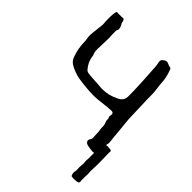

<svg xmlns="http://www.w3.org/2000/svg" viewBox="-251 -836 1169 1169"><g transform="rotate(45 333.5 -252.0)"><path d="M570.3 1Q564.9 2.9 556.6 2.9Q550.3 2.9 534.2 0Q524.4 -2 520.5 -2Q499.5 -4.9 492.7 -16.6Q489.7 -21 489.7 -25.9Q489.7 -33.7 496.6 -43Q501.5 -49.8 501.5 -58.6Q501.5 -61.5 501 -64Q500.5 -66.4 500.5 -68.8Q499.5 -113.3 496.6 -125Q494.6 -133.8 494.6 -153.8Q494.6 -165.5 489.3 -177.2Q483.9 -189 483.9 -199.2Q484.9 -201.7 484.9 -205.1Q484.9 -208 482.4 -211.4Q479 -216.8 479 -221.7Q479 -228.5 480.5 -234.4Q481.4 -237.3 481.4 -240.2Q481.4 -247.1 474.6 -253.4L471.7 -253.9Q467.8 -254.9 463.9 -254.9Q424.8 -253.4 388.7 -248Q349.6 -242.7 324.2 -242.7Q308.6 -242.7 281.2 -244.1Q228.5 -248 188.5 -254.4Q145 -262.7 108.4 -282.7Q80.6 -297.4 71.8 -323.7Q50.8 -380.4 50.8 -439.5Q50.8 -447.8 47.9 -460.9Q46.4 -467.8 45.4 -480Q45.4 -488.8 46.9 -505.4Q56.2 -582 56.2 -589.4Q53.7 -613.3 53.7 -636.7Q53.7 -694.8 62 -703.1Q65.9 -702.6 84 -702.6L91.3 -703.1Q94.7 -703.1 96.7 -702.6Q104.5 -702.6 111.3 -703.6L116.7 -704.6Q128.9 -697.3 128.9 -684.1Q130.4 -677.2 132.1 -673.8Q133.8 -670.4 139.6 -660.2Q145 -646 145 -637.7Q145 -631.8 141.1 -626Q138.7 -622.6 138.7 -614.7V-614.3Q138.7 -581.1 140.6 -557.6Q140.6 -533.2 139.4 -508.1Q138.2 -482.9 137.7 -460.9Q137.7 -438 140.9 -429.7Q144 -421.4 147 -413.1Q148.4 -407.2 148.4 -403.3Q154.8 -361.3 185.1 -326.7Q190.4 -321.3 197.3 -319.3Q209.5 -314.9 262.2 -312.5L297.4 -310.5L298.3 -310.1L299.3 -310.5L300.3 -310.1Q315.4 -308.1 330.6 -308.1Q385.7 -308.1 434.6 -333Q474.6 -349.1 474.6 -388.7Q474.1 -399.4 474.1 -437.5Q473.6 -442.9 473.6 -448.7Q473.6 -482.9 463.4 -637.7Q461.9 -653.3 458 -668.9L457.5 -674.8Q457.5 -690.9 479 -701.7Q484.9 -705.1 491.7 -705.1Q499 -705.1 510.7 -699.2Q519 -694.8 529.8 -693.8Q536.6 -692.9 539.6 -682.6L542.5 -674.3Q557.1 -635.3 559.6 -593.8Q560.5 -570.3 564.5 -546.9Q568.4 -515.6 568.4 -503.4Q568.4 -453.1 570.8 -402.8L573.2 -324.7Q573.7 -293.5 577.1 -262.2Q582 -210 583 -204.6L585.4 -176.8Q586.9 -157.2 588.4 -145.5Q592.3 -116.7 592.3 -108.9Q592.3 -98.6 588.9 -87.4Q588.4 -85.9 588.4 -84Q592.3 -85 598.1 -85L620.6 -84Q635.3 -84 635.3 -70.8Q635.3 -67.9 633.8 -63L634.8 -24.9L635.7 34.2L633.8 95.7Q633.8 106.9 635.3 118.7Q635.3 140.6 634.3 147.9V178.2Q635.7 182.1 635.7 185.5Q635.7 200.2 606.9 200.2L594.7 201.2Q590.3 201.2 585 200.2Q579.6 199.2 574.2 198.7Q566.9 187.5 566.9 173.3Q566.9 165 569.8 156.2Q568.8 143.1 568.8 126Q568.8 110.8 570.8 92.3Q569.3 83 569.3 72.3L570.8 42Q570.8 18.1 570.3 1Z"/></g></svg>

Font: Kurland
Style: Regular
Weight: 400
Designer: GGBot
Version: 0.22